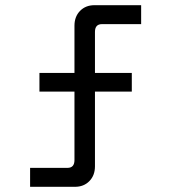

<svg xmlns="http://www.w3.org/2000/svg" viewBox="-20 -720 660 740"><path d="M96 0V-73H240Q267 -73 267 -103V-367H132V-439H267V-621Q267 -656 288.5 -678Q310 -700 344 -700H524V-627H373Q346 -627 346 -597V-439H488V-367H346V-79Q346 -44 324.5 -22Q303 0 269 0Z"/></svg>

Font: Space Grotesk
Style: Regular
Weight: 400
Designer: Florian Karsten
Foundry: Florian Karsten
Version: Version 2.000